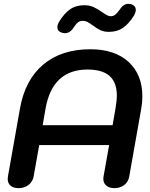

<svg xmlns="http://www.w3.org/2000/svg" viewBox="-20 -965 779 994"><path d="M20 -38Q20 -46 21 -51L83 -401Q109 -551 203.5 -630.5Q298 -710 448 -710Q574 -710 645.5 -644.5Q717 -579 717 -466Q717 -434 711 -401L649 -51Q644 -23 623 -7Q602 9 572 9Q546 9 530.5 -4Q515 -17 515 -39Q515 -47 516 -51L545 -214H183L154 -51Q149 -24 127.5 -7.5Q106 9 76 9Q50 9 35 -3.5Q20 -16 20 -38ZM563 -317 578 -404Q585 -446 585 -469Q585 -538 547.5 -571.5Q510 -605 433 -605Q252 -605 216 -404L201 -317ZM277 -824Q277 -838 287 -854Q312 -895 342.5 -916.5Q373 -938 416 -938Q443 -938 464 -928.5Q485 -919 509 -902Q525 -891 534.5 -886Q544 -881 553 -881Q566 -881 576 -888.5Q586 -896 598 -913Q609 -930 620 -937.5Q631 -945 644 -945Q662 -945 672.5 -936.5Q683 -928 683 -914Q683 -902 674 -885Q648 -843 617.5 -821.5Q587 -800 544 -800Q519 -800 500.5 -808.5Q482 -817 461 -833Q445 -845 433.5 -851Q422 -857 408 -857Q394 -857 384.5 -850Q375 -843 363 -825Q343 -793 316 -793Q309 -793 300 -796Q277 -803 277 -824Z"/></svg>

Font: Kodchasan
Style: Bold Italic
Weight: 700
Italic angle: -10°
Version: Version 1.000; ttfautohint (v1.6)